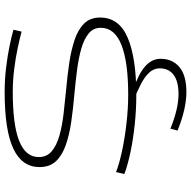

<svg xmlns="http://www.w3.org/2000/svg" viewBox="-18 -564 802 805"><g transform="rotate(-90 382.5 -161.0)"><path d="M56 -40 64 -75Q100 -61 154 -49.5Q208 -38 270 -31Q332 -24 389 -24Q526 -24 597.5 -52.5Q669 -81 669 -139Q669 -170 645.5 -189.5Q622 -209 582 -220.5Q542 -232 491.5 -238.5Q441 -245 387 -250Q328 -255 273.5 -263Q219 -271 176.5 -286Q134 -301 109.5 -327Q85 -353 85 -396Q85 -469 162 -505.5Q239 -542 400 -542Q452 -542 501.5 -536Q551 -530 592.5 -521.5Q634 -513 661 -505L653 -471Q627 -478 585.5 -487Q544 -496 495.5 -502Q447 -508 400 -508Q262 -508 194.5 -481Q127 -454 127 -399Q127 -365 151.5 -344.5Q176 -324 216.5 -312.5Q257 -301 308 -295Q359 -289 412 -284Q469 -279 522.5 -271Q576 -263 619 -248.5Q662 -234 687 -208.5Q712 -183 712 -142Q712 -62 627 -26Q542 10 387 10Q327 10 264.5 3.5Q202 -3 147.5 -14.5Q93 -26 56 -40ZM246 153Q330 187 391 187Q444 187 471.5 166.5Q499 146 499 108Q499 83 480.5 63.5Q462 44 431.5 28.5Q401 13 365 -1H414Q473 18 506 46Q539 74 539 112Q539 161 504.5 190.5Q470 220 399 220Q366 220 325.5 211Q285 202 238 183Z"/></g></svg>

Font: Georama ExtraExtended ExtraLight
Style: Regular
Weight: 200
Width: 8
Designer: Jean-Baptiste Levee
Foundry: Production Type
Version: Version 1.000